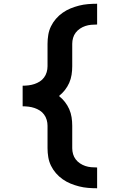

<svg xmlns="http://www.w3.org/2000/svg" viewBox="-20 -853 640 1026"><path d="M499 153Q475 153 450.5 151Q426 149 402.5 143Q379 137 357 128Q335 119 315 105Q295 91 279 72.5Q263 54 252.5 32.5Q242 11 238 -13Q234 -37 234 -61V-181Q234 -197 229.5 -212.5Q225 -228 215.5 -241Q206 -254 192.5 -262.5Q179 -271 164 -276Q149 -281 133 -283Q117 -285 101 -285V-395Q117 -395 133 -397Q149 -399 164 -404Q179 -409 192.5 -417.5Q206 -426 215.5 -439Q225 -452 229.5 -467.5Q234 -483 234 -499V-619Q234 -643 238 -667Q242 -691 252.5 -712.5Q263 -734 279 -752.5Q295 -771 315 -785Q335 -799 357 -808Q379 -817 402.5 -823Q426 -829 450.5 -831Q475 -833 499 -833V-722Q483 -722 467 -720.5Q451 -719 436 -714Q421 -709 407.5 -700Q394 -691 384.5 -678.5Q375 -666 370.5 -650.5Q366 -635 366 -619V-499Q366 -476 362.5 -453.5Q359 -431 350 -410.5Q341 -390 327 -372Q313 -354 295 -340Q313 -326 327 -308Q341 -290 350 -269.5Q359 -249 362.5 -226.5Q366 -204 366 -181V-61Q366 -45 370.5 -29.5Q375 -14 384.5 -1.5Q394 11 407.5 20Q421 29 436 34Q451 39 467 40.5Q483 42 499 42V153Z"/></svg>

Font: Iosevka SS04 XBd Ex
Style: Regular
Weight: 800
Width: 7
Monospace: yes
Designer: Belleve Invis
Foundry: Belleve Invis
Version: Version 19.0.0; ttfautohint (v1.8.4)